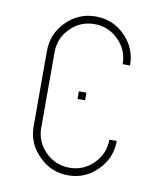

<svg xmlns="http://www.w3.org/2000/svg" viewBox="-77 -730 676 794"><g transform="rotate(10 261.0 -333.5)"><path d="M139 -52Q87 -103 87 -175V-492Q87 -564 139 -616Q190 -667 262 -667Q334 -667 385 -616Q436 -564 436 -492H405Q405 -551 363 -593Q321 -635 262 -635Q203 -635 161 -593Q119 -551 119 -492V-175Q119 -116 161 -74Q203 -32 262 -32Q321 -32 363 -74Q405 -116 405 -175H436Q436 -103 385 -52Q334 0 262 0Q190 0 139 -52ZM246 -350H278V-318H246Z"/></g></svg>

Font: Zector
Style: Regular
Weight: 400
Designer: GGBot
Version: 0.72